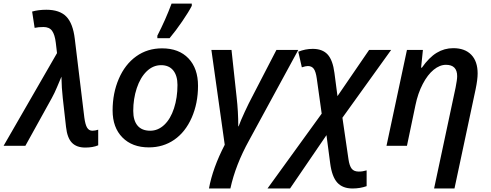

<svg xmlns="http://www.w3.org/2000/svg" viewBox="-71 -821 2763 1081"><path d="M250 -522 243.2 -580.1Q237.8 -625.5 222.4 -647.2Q207 -668.9 173.8 -668.9Q145.5 -668.9 124 -664.1L109.9 -755.9Q145.5 -766.1 189.9 -766.1Q265.1 -766.1 302.5 -727.5Q339.8 -689 350.1 -602.1L403.8 -159.2Q409.2 -118.7 419.7 -101.8Q430.2 -85 449.2 -85Q464.4 -85 481.9 -90.8V-2.9Q452.1 9.8 409.2 9.8Q360.4 9.8 334 -17.3Q307.6 -44.4 300.8 -106Q289.1 -210.9 282.5 -268.3Q275.9 -325.7 274.9 -389.2Q262.2 -359.9 249.5 -329.1Q236.8 -298.3 220.2 -268.1L71.8 0H-50.8Z M928.2 -342.8Q928.2 -395 904.3 -424.6Q880.4 -454.1 835.9 -454.1Q790.5 -454.1 754.6 -419.2Q718.8 -384.3 699 -324.5Q679.2 -264.6 679.2 -196.8Q679.2 -142.6 703.4 -113.8Q727.5 -85 774.9 -85Q818.8 -85 854 -118.2Q889.2 -151.4 908.7 -211.2Q928.2 -271 928.2 -342.8ZM1043.9 -337.9Q1043.9 -239.3 1008.3 -158.4Q972.7 -77.6 910.4 -34.4Q848.1 8.8 767.1 8.8Q673.3 8.8 618.2 -47.1Q563 -103 563 -199.2Q563 -296.4 597.9 -377.4Q632.8 -458.5 695.8 -503.7Q758.8 -548.8 841.3 -548.8Q936.5 -548.8 990.2 -492.2Q1043.9 -435.5 1043.9 -337.9ZM814.9 -620.1Q860.8 -709 895 -800.8H1008.8V-788.1Q991.7 -754.4 955.3 -701.2Q918.9 -647.9 883.8 -606H814.9Z M1226.1 240.2H1105.5Q1126.5 125 1194.3 -5.9L1119.1 -540H1232.4L1261.2 -273.9Q1270.5 -193.4 1270.5 -109.9H1272.5Q1283.7 -141.1 1307.4 -192.1Q1331.1 -243.2 1347.2 -272.9L1485.4 -540H1608.4L1331.5 -30.8Q1254.9 107.4 1226.1 240.2Z M1689.9 -545.9Q1744.6 -545.9 1773.7 -514.2Q1802.7 -482.4 1812 -410.2L1829.1 -279.8L2007.3 -540H2131.3L1856.9 -158.2L1891.1 76.2Q1896.5 112.8 1909.2 128.9Q1921.9 145 1949.2 145Q1971.2 145 1993.2 138.2V227.1Q1956.1 240.2 1914.1 240.2Q1857.9 240.2 1827.9 207Q1797.9 173.8 1788.1 99.1L1767.1 -60.1L1562 240.2H1435.1L1740.2 -181.2L1712.4 -379.9Q1707 -418 1695.6 -433.6Q1684.1 -449.2 1662.1 -449.2Q1650.4 -449.2 1628.4 -441.9L1608.4 -529.8Q1647.5 -545.9 1689.9 -545.9Z M2373 240.2 2494.1 -328.1Q2502.9 -372.1 2502.9 -392.1Q2502.9 -456.1 2439.9 -456.1Q2404.8 -456.1 2370.6 -428.2Q2336.4 -400.4 2309.1 -347.9Q2281.7 -295.4 2268.1 -229L2220.2 0H2105L2220.2 -540H2310.1L2299.8 -439.9H2304.2Q2344.7 -497.6 2387.7 -523.7Q2430.7 -549.8 2481 -549.8Q2546.4 -549.8 2582.3 -512.7Q2618.2 -475.6 2618.2 -407.2Q2618.2 -373.5 2606.9 -318.8L2487.8 240.2Z"/></svg>

Font: Open Sans Semibold
Style: Italic
Weight: 600
Italic angle: -12°
Foundry: Ascender Corporation
Version: Version 1.10